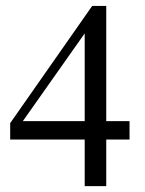

<svg xmlns="http://www.w3.org/2000/svg" viewBox="-20 -632 492 652"><path d="M419.9 -158.2H340.8V0H267.6V-158.2H14.6V-213.9L293 -611.8H340.8V-220.7H419.9ZM267.6 -220.7V-518.6L57.6 -220.7Z"/></svg>

Font: Scheherazade New Rohingya
Style: Regular
Weight: 400
Designer: SIL International
Foundry: SIL International
Version: Version 3.000 ; LngRng